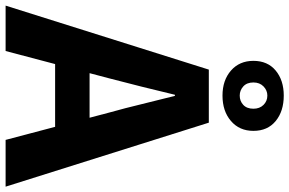

<svg xmlns="http://www.w3.org/2000/svg" viewBox="-204 -860 1057 702"><g transform="rotate(90 325.0 -508.5)"><path d="M-6 0 228 -743H422L656 0H485L385 -379Q369 -436 354 -498.5Q339 -561 324 -619H320Q306 -560 290.5 -498Q275 -436 260 -379L160 0ZM146 -181V-307H502V-181ZM323 -793Q267 -793 231.5 -824Q196 -855 196 -906Q196 -958 231.5 -987.5Q267 -1017 323 -1017Q380 -1017 416 -987.5Q452 -958 452 -906Q452 -855 416 -824Q380 -793 323 -793ZM323 -856Q343 -856 357 -869Q371 -882 371 -906Q371 -929 357 -943Q343 -957 323 -957Q304 -957 289.5 -943Q275 -929 275 -906Q275 -882 289.5 -869Q304 -856 323 -856Z"/></g></svg>

Font: Noto Sans TC ExtraBold
Style: Regular
Weight: 800
Designer: Ryoko NISHIZUKA  (kana, bopomofo & ideographs); Paul D. Hunt (Latin, Greek & Cyrillic); Sandoll Communications , Soo-you
Foundry: Adobe
Version: Version 2.004-H2;hotconv 1.0.118;makeotfexe 2.5.65603